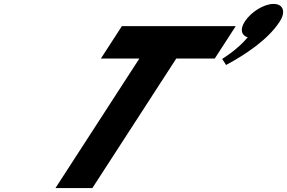

<svg xmlns="http://www.w3.org/2000/svg" viewBox="-20 -958 1462 978"><path d="M1373.1 -938C1423.1 -938 1437.1 -898 1404.8 -848C1344.5 -755 1228.3 -679 1131.6 -627L1111.7 -658C1111.7 -658 1187.8 -703 1241.9 -768C1209.8 -777 1200.9 -808 1226.8 -848C1259.1 -898 1325.1 -938 1373.1 -938ZM494 -660H690L262.5 0H450.5L878 -660H1074L1180.9 -825H600.9Z"/></svg>

Font: Hussar
Style: BdWodka
Weight: 700
Foundry: Cannot Into Space Fonts
Version: Version 2.00